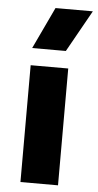

<svg xmlns="http://www.w3.org/2000/svg" viewBox="-54 -801 426 835"><g transform="rotate(5 158.5 -383.5)"><path d="M68 0V-510H232V0ZM68 -585 154 -767H317L215 -585Z"/></g></svg>

Font: Geologica Roman
Style: Bold
Weight: 700
Designer: Sindre Bremnes, Frode Helland
Foundry: Monokrom Skriftforlag AS
Version: Version 1.010;gftools[0.9.28]